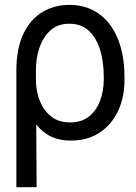

<svg xmlns="http://www.w3.org/2000/svg" viewBox="-20 -573 564 796"><path d="M47.9 203.1V-280.3Q47.9 -371.6 76.7 -432.1Q105.5 -492.7 155.3 -522.7Q205.1 -552.7 267.6 -552.7Q321.3 -552.7 363.8 -531.5Q406.2 -510.3 435.8 -470.9Q465.3 -431.6 480.7 -376.7Q496.1 -321.8 496.1 -253.9V-244.1Q496.6 -170.4 469.5 -113Q442.4 -55.7 392.6 -22.9Q342.8 9.8 274.4 9.8Q219.2 9.8 181.4 -12.2Q143.6 -34.2 117.9 -74.7Q92.3 -115.2 73.2 -170.9L128.9 -240.2Q128.9 -214.8 135.7 -184.6Q142.6 -154.3 158.9 -127.2Q175.3 -100.1 202.6 -82.8Q230 -65.4 270.5 -65.4Q318.4 -65.4 349.1 -90.1Q379.9 -114.7 395 -155.5Q410.2 -196.3 410.2 -244.1V-253.9Q410.2 -316.9 394.8 -366.7Q379.4 -416.5 348.1 -445.6Q316.9 -474.6 267.6 -474.6Q218.3 -474.6 187.5 -445.6Q156.7 -416.5 142.6 -372.1Q128.4 -327.6 128.9 -281.2L131.8 203.1Z"/></svg>

Font: Inter Tight
Style: Regular
Weight: 400
Designer: Rasmus Andersson
Foundry: rsms
Version: Version 3.002